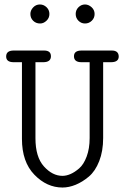

<svg xmlns="http://www.w3.org/2000/svg" viewBox="-20 -839 565 867"><path d="M7.8 -584Q7.8 -610.8 42 -610.8H179.2Q210 -610.8 210 -585Q210 -558.1 174.8 -558.1H140.1V-214.8Q140.1 -129.9 178.5 -87.4Q216.8 -44.9 262.2 -44.9Q279.3 -44.9 298.1 -53Q316.9 -61 337.4 -78.6Q357.9 -96.2 371.3 -132.1Q384.8 -168 384.8 -215.8V-558.1H348.1Q314 -558.1 314 -585Q314 -610.8 348.1 -610.8H484.9Q515.6 -610.8 516.1 -584Q516.1 -558.1 481 -558.1H445.8V-215.8Q445.8 -156.7 428 -111.3Q410.2 -65.9 381.1 -41.5Q352.1 -17.1 321.5 -4.6Q291 7.8 262.2 7.8Q191.4 7.8 135.3 -50Q79.1 -107.9 79.1 -211.9V-558.1H42Q7.8 -558.1 7.8 -584ZM117.2 -775.9Q117.2 -792 129.6 -805.4Q142.1 -818.8 160.2 -818.8Q177.2 -818.8 190.2 -806.4Q203.1 -793.9 203.1 -775.9Q203.1 -757.8 189.9 -745.4Q176.8 -732.9 161.1 -732.9Q142.1 -732.9 129.6 -745.4Q117.2 -757.8 117.2 -775.9ZM363.8 -818.8Q379.9 -818.8 393.6 -806.4Q407.2 -793.9 407.2 -775.9Q407.2 -757.8 394.5 -745.4Q381.8 -732.9 363.8 -732.9Q346.7 -732.9 334.2 -745.4Q321.8 -757.8 321.8 -775.9Q321.8 -793.9 334.5 -806.4Q347.2 -818.8 363.8 -818.8Z"/></svg>

Font: CMU Typewriter Text
Style: Light
Weight: 200
Version: Version 0.7.0